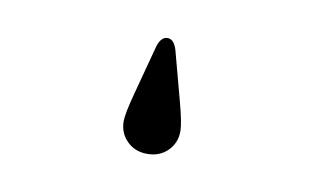

<svg xmlns="http://www.w3.org/2000/svg" viewBox="-36 14 502 306"><g transform="rotate(10 215.0 167.0)"><path d="M168.9 215.8Q168.9 203.1 178.2 168.9L198.2 93.8Q203.1 73.2 214.8 73.2Q226.6 73.2 231.4 93.8L251.5 168.9Q260.7 203.1 260.7 215.8Q260.7 234.9 247.8 247.8Q234.9 260.7 214.8 260.7Q194.8 260.7 181.9 247.8Q168.9 234.9 168.9 215.8Z"/></g></svg>

Font: Theano Didot
Style: Regular
Weight: 400
Designer: Alexey Kryukov
Version: Version 2.0